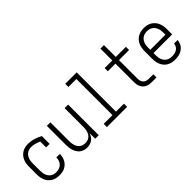

<svg xmlns="http://www.w3.org/2000/svg" viewBox="75 -1538 2350 2350"><g transform="rotate(-45 1250.0 -363.5)"><path d="M247 8Q221 8 194.5 2.5Q168 -3 145 -16.5Q122 -30 104.5 -50.5Q87 -71 76.5 -95.5Q66 -120 62 -146.5Q58 -173 58 -200V-330Q58 -357 62 -383Q66 -409 76.5 -433.5Q87 -458 104.5 -478.5Q122 -499 144.5 -512.5Q167 -526 193.5 -532Q220 -538 246 -538Q295 -538 343 -523.5Q391 -509 434 -485V-350H373V-452Q343 -465 311.5 -474Q280 -483 248 -483Q229 -483 210.5 -478.5Q192 -474 176.5 -463.5Q161 -453 149.5 -437.5Q138 -422 131 -404.5Q124 -387 121.5 -368Q119 -349 119 -330V-200Q119 -181 121.5 -162.5Q124 -144 130.5 -126Q137 -108 148.5 -92.5Q160 -77 175.5 -66.5Q191 -56 209.5 -51.5Q228 -47 247 -47Q273 -47 297.5 -55Q322 -63 340 -81Q358 -99 366.5 -124Q375 -149 375 -174Q375 -174 375 -174.5Q375 -175 375 -175H436Q436 -175 436 -174.5Q436 -174 436 -174Q436 -149 430 -124.5Q424 -100 412.5 -78.5Q401 -57 383 -39.5Q365 -22 343 -11Q321 0 296.5 4Q272 8 247 8Z M727 8Q703 8 678.5 1Q654 -6 634.5 -21Q615 -36 601.5 -57.5Q588 -79 580 -102.5Q572 -126 569 -150.5Q566 -175 566 -200V-530H627V-200Q627 -181 629.5 -163Q632 -145 638 -127.5Q644 -110 654.5 -94Q665 -78 680 -67.5Q695 -57 713 -52Q731 -47 750 -47Q769 -47 787 -52Q805 -57 820 -67.5Q835 -78 845.5 -94Q856 -110 862 -127.5Q868 -145 870.5 -163Q873 -181 873 -200V-530H934V0H873V-96Q865 -73 851 -53Q837 -33 818 -18.5Q799 -4 775 2Q751 8 727 8Z M1075 0V-55H1227V-680H1089V-735H1287V-55H1425V0Z M1853 0Q1832 0 1811 -3.5Q1790 -7 1771.5 -16Q1753 -25 1738 -40Q1723 -55 1714 -74Q1705 -93 1701.5 -113.5Q1698 -134 1698 -155V-475H1566V-530H1698V-735H1759V-530H1934V-475H1759V-155Q1759 -135 1764 -116Q1769 -97 1782 -82.5Q1795 -68 1814 -61.5Q1833 -55 1853 -55H1934V0Z M2251 8Q2224 8 2197.5 2.5Q2171 -3 2147.5 -16Q2124 -29 2106 -49.5Q2088 -70 2077.5 -95Q2067 -120 2062.5 -146.5Q2058 -173 2058 -200V-330Q2058 -357 2062.5 -383.5Q2067 -410 2077.5 -434.5Q2088 -459 2106 -479.5Q2124 -500 2147 -513.5Q2170 -527 2196.5 -532.5Q2223 -538 2250 -538Q2277 -538 2303.5 -532.5Q2330 -527 2353 -513.5Q2376 -500 2394 -479.5Q2412 -459 2422.5 -434.5Q2433 -410 2437.5 -383.5Q2442 -357 2442 -330V-237H2119V-200Q2119 -181 2121.5 -162Q2124 -143 2131 -125Q2138 -107 2150 -91.5Q2162 -76 2178 -66Q2194 -56 2213 -51.5Q2232 -47 2251 -47Q2273 -47 2295.5 -51.5Q2318 -56 2336.5 -68Q2355 -80 2366.5 -100Q2378 -120 2379 -142H2440Q2439 -120 2431.5 -98Q2424 -76 2410.5 -58Q2397 -40 2378.5 -27Q2360 -14 2339 -6Q2318 2 2296 5Q2274 8 2251 8ZM2381 -293V-330Q2381 -349 2378.5 -368Q2376 -387 2369 -404.5Q2362 -422 2350.5 -437.5Q2339 -453 2323 -463.5Q2307 -474 2288 -478.5Q2269 -483 2250 -483Q2231 -483 2212 -478.5Q2193 -474 2177 -463.5Q2161 -453 2149.5 -437.5Q2138 -422 2131 -404.5Q2124 -387 2121.5 -368Q2119 -349 2119 -330V-293Z"/></g></svg>

Font: iosevka_custom_sans_ss08 Light
Style: Regular
Weight: 300
Designer: Belleve Invis
Foundry: Belleve Invis
Version: Version 10.3.0; ttfautohint (v1.8.3)